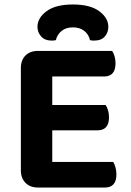

<svg xmlns="http://www.w3.org/2000/svg" viewBox="-20 -834 582 856"><path d="M305 -712Q274 -712 254.5 -696Q235 -680 229 -655Q224 -654 220 -653.5Q216 -653 211 -653Q180 -653 163.5 -671.5Q147 -690 147 -714Q147 -754 187.5 -784Q228 -814 305 -814Q382 -814 422.5 -784Q463 -754 463 -714Q463 -690 447.5 -671.5Q432 -653 399 -653Q394 -653 389.5 -653.5Q385 -654 381 -655Q376 -680 356 -696Q336 -712 305 -712ZM73 -416H213V-7Q204 -4 186.5 -1Q169 2 149 2Q114 2 93.5 -19Q73 -40 73 -74ZM213 -191H73V-530Q73 -566 93.5 -586.5Q114 -607 149 -607Q169 -607 186.5 -604Q204 -601 213 -598ZM149 -253V-366H451Q457 -357 461.5 -343Q466 -329 466 -311Q466 -282 453 -267.5Q440 -253 416 -253ZM149 2V-112H485Q490 -104 494.5 -89Q499 -74 499 -56Q499 -27 486 -12.5Q473 2 449 2ZM149 -493V-607H480Q486 -598 490.5 -584Q495 -570 495 -552Q495 -522 482 -507.5Q469 -493 445 -493Z"/></svg>

Font: BalooTamma2Bold
Style: Bold
Weight: 700
Designer: Divya Kowshik, Shuchita Grover and Ek Type
Foundry: Ek Type
Version: Version 1.700